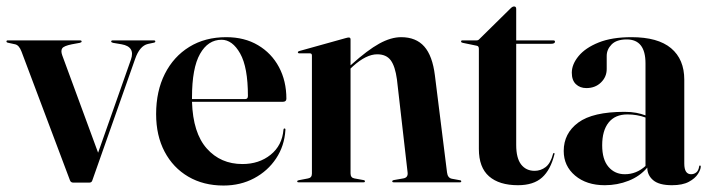

<svg xmlns="http://www.w3.org/2000/svg" viewBox="-25 -564 2198 594"><path d="M251 1H202Q194 1 191.5 -6L41.5 -404.5Q34 -424.5 21.5 -427L1 -431.5Q-5 -432.5 -5 -435.5Q-5 -439 -1.5 -439H223Q227.5 -439 227.5 -435.5Q227.5 -433 222 -431.5L197.5 -427Q172.5 -422 167.5 -414.5Q162.5 -407 167.5 -393L278.5 -91.5L380 -379.5Q394 -419.5 351 -427L324.5 -431.5Q319 -433 319 -435.5Q319 -439 323.5 -439H451.5Q455.5 -439 455.5 -435.5Q455.5 -432.5 449 -431.5L432.5 -428Q407 -422 393 -381.5L260.5 -5.5Q258.5 1 251 1Z M861 -258.5Q861 -249 849.5 -249H569Q572 -152.5 614.8 -104.5Q657.5 -56.5 725 -56.5Q776.5 -56.5 812.2 -85.2Q848 -114 852 -163Q852.5 -166.5 855 -166.5Q858.5 -166.5 858 -162Q855 -112.5 829.2 -73.8Q803.5 -35 761.2 -12.5Q719 10 666.5 10Q604.5 10 557.5 -17.5Q510.5 -45 484.2 -94.8Q458 -144.5 458 -211Q458 -282 485 -335.5Q512 -389 560.8 -419Q609.5 -449 675 -449Q731.5 -449 773.2 -424.2Q815 -399.5 838 -356.5Q861 -313.5 861 -258.5ZM569 -262.5Q569 -260 569 -257.5H733.5Q742 -257.5 742 -267Q742 -356 718 -398.5Q694 -441 660.5 -441Q618.5 -441 593.8 -397.2Q569 -353.5 569 -262.5Z M1059.5 -442V-362L1062.5 -364.5Q1112 -409 1148.2 -429Q1184.5 -449 1216 -449Q1262 -449 1287.5 -420.2Q1313 -391.5 1320.5 -330.5L1358 -30.5Q1360 -13.5 1373 -11L1397.5 -6.5Q1402 -6 1402 -3Q1402 0 1398 0H1193Q1188.5 0 1188.5 -3Q1188.5 -6 1194 -7L1222.5 -12Q1238 -14.5 1236 -30.5L1203 -318.5Q1197.5 -359 1183.8 -377.5Q1170 -396 1142 -396Q1108 -396 1067 -359L1059.5 -352V-27.5Q1059.5 -14 1071.5 -12L1099 -7Q1104 -6.5 1104 -3Q1104 0 1100 0H898.5Q894.5 0 894.5 -3Q894.5 -5.5 899.5 -6.5L928 -12Q940 -14 940 -27V-392.5Q940 -399 933.5 -399H901Q896.5 -399 896.5 -402.5Q896.5 -404.5 900.5 -406L1044 -446Q1051 -448 1054 -448Q1059.5 -448 1059.5 -442Z M1450 -422.5 1406.5 -431.5Q1401.5 -432.5 1401.5 -435.5Q1401.5 -439 1405 -439H1449Q1455 -439 1458.5 -443.5L1555 -538.5Q1560.5 -544 1565.5 -544Q1572 -544 1572 -536.5V-439H1687Q1692 -439 1692 -435Q1692 -428.5 1679.5 -428.5H1572V-115.5Q1572 -75 1587.2 -55.2Q1602.5 -35.5 1629 -35.5Q1648 -35.5 1663.2 -47.2Q1678.5 -59 1686 -88Q1687 -91 1689 -90.8Q1691 -90.5 1690.5 -87.5Q1678.5 -38.5 1652 -14.8Q1625.5 9 1577.5 9Q1519.5 9 1488 -18.5Q1456.5 -46 1456.5 -103V-413Q1456.5 -421.5 1450 -422.5Z M1719 -97Q1719 -151.5 1764 -184.8Q1809 -218 1907 -218Q1928 -218 1943.5 -215Q1959 -212 1972 -207V-368Q1972 -442 1914 -442Q1882.5 -442 1867.2 -426.5Q1852 -411 1852 -391V-350.5Q1852 -326 1834.2 -308.8Q1816.5 -291.5 1789 -291.5Q1769.5 -291.5 1756.8 -303.5Q1744 -315.5 1744 -339Q1744 -365 1765 -390.5Q1786 -416 1827 -432.5Q1868 -449 1928.5 -449Q2010.5 -449 2051.2 -414.8Q2092 -380.5 2092 -317.5V-58Q2092 -25 2113 -25Q2122 -25 2129 -30.5Q2136 -36 2138 -49Q2138 -52 2140.5 -52Q2143 -52 2143 -49Q2143 -39.5 2134.2 -25.8Q2125.5 -12 2106 -1.5Q2086.5 9 2054 9Q2014 9 1995.8 -6.5Q1977.5 -22 1977.5 -45.5Q1954.5 -18.5 1919.8 -4.8Q1885 9 1846 9Q1789.5 9 1754.2 -20.8Q1719 -50.5 1719 -97ZM1838 -114.5Q1838 -70.5 1857.5 -47.8Q1877 -25 1908 -25Q1944 -25 1972 -50.5V-200.5Q1945.5 -210 1916 -210Q1878 -210 1858 -185Q1838 -160 1838 -114.5Z"/></svg>

Font: Fraunces 144pt S000 SemiBold
Style: Regular
Weight: 600
Version: Version 1.000; ttfautohint (v1.8.3)